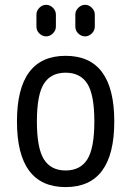

<svg xmlns="http://www.w3.org/2000/svg" viewBox="-20 -760 540 790"><path d="M339.4 -415.5Q310.5 -460.9 250 -460.9Q189.5 -460.9 160.6 -415.5Q131.8 -370.1 131.8 -260.3Q131.8 -150.4 160.6 -104.5Q189.5 -58.6 250 -58.6Q310.5 -58.6 339.4 -104.5Q368.2 -150.4 368.2 -260.3Q368.2 -370.1 339.4 -415.5ZM450.2 -260.3Q450.2 9.8 250 9.8Q49.8 9.8 49.8 -260.3Q49.8 -530.3 250 -530.3Q450.2 -530.3 450.2 -260.3ZM290 -700.2Q290 -715.8 302.2 -728Q314.5 -740.2 330.1 -740.2Q345.7 -740.2 357.9 -728Q370.1 -715.8 370.1 -700.2V-650.4Q370.1 -634.8 357.9 -622.6Q345.7 -610.4 330.1 -610.4Q314.5 -610.4 302.2 -622.1Q290 -633.8 290 -650.4ZM129.9 -700.2Q129.9 -715.8 142.1 -728Q154.3 -740.2 169.9 -740.2Q185.5 -740.2 197.8 -728Q210 -715.8 210 -700.2V-650.4Q210 -634.8 197.8 -622.6Q185.5 -610.4 169.9 -610.4Q154.3 -610.4 142.1 -622.1Q129.9 -633.8 129.9 -650.4Z"/></svg>

Font: Rounded-X Mgen+ 1m regular
Style: Regular
Weight: 400
Designer: [Source Han Sans]
Ryoko NISHIZUKA  (kana & ideographs); Paul D. Hunt (Latin, Greek & Cyrillic); Wenlong ZHANG  (bopomofo
Version: Version 1.059.20150602